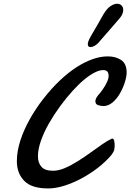

<svg xmlns="http://www.w3.org/2000/svg" viewBox="-20 -1010 706 1040"><path d="M241.2 10.7Q150.4 10.7 110.8 -30.8Q71.3 -72.3 71.3 -136.7Q71.3 -189.9 90.1 -248.3Q108.9 -306.6 141.4 -364.5Q173.8 -422.4 215.6 -475.8Q257.3 -529.3 303.2 -573Q349.1 -616.7 394.5 -646Q437 -673.3 480 -689Q522.9 -704.6 564.5 -704.6Q606 -704.6 636 -685.1Q666 -665.5 666 -616.7Q666 -596.7 657 -566.7Q647.9 -536.6 631.3 -506.8Q614.3 -476.1 590.6 -455.8Q566.9 -435.5 539.6 -435.5Q529.8 -435.5 513.2 -439.9Q496.6 -444.3 496.6 -461.9Q496.6 -467.8 499.8 -475.6Q502.9 -483.4 511.2 -493.7Q522.9 -506.3 536.1 -525.1Q549.3 -543.9 558.8 -564Q568.4 -584 568.4 -599.1Q568.4 -630.4 539.1 -630.4Q518.1 -630.4 491.7 -616.7Q465.3 -603 436.5 -579.1Q407.2 -555.2 373.3 -517.8Q339.4 -480.5 306.2 -435.3Q272.9 -390.1 245.6 -342.3Q218.3 -294.4 201.9 -248.3Q185.5 -202.1 185.5 -163.6Q185.5 -127.9 204.6 -106.4Q223.6 -85 267.6 -85Q296.9 -85 331.3 -99.6Q365.7 -114.3 401.6 -137Q437.5 -159.7 471.4 -184.1Q505.4 -208.5 533.9 -228.5Q562.5 -248.5 582.5 -257.3Q584.5 -259.3 588.4 -259.3Q595.7 -259.3 598.6 -247.6Q601.1 -233.9 601.1 -220.2Q601.1 -211.9 598.9 -200Q596.7 -188 585 -172.4Q553.2 -134.3 510.3 -101.1Q467.3 -67.9 419.9 -42.7Q372.6 -17.6 326.4 -3.4Q280.3 10.7 241.2 10.7ZM470.7 -754.9Q455.6 -754.9 455.6 -770.5Q455.6 -784.7 470.7 -811.5L506.3 -872.6L541 -933.6Q559.6 -964.4 579.1 -977.1Q598.6 -989.7 614.3 -989.7Q628.9 -989.7 638.2 -980.5Q647.5 -971.2 647.5 -956.1Q647.5 -946.3 643.1 -934.6Q638.7 -922.9 627.4 -910.2L574.7 -849.1L521.5 -788.1Q508.8 -771.5 494.6 -763.2Q480.5 -754.9 470.7 -754.9Z"/></svg>

Font: Damion
Style: Regular
Weight: 400
Designer: Vernon Adams
Foundry: Vernon Adams
Version: Version 1.100; ttfautohint (v1.8.4.7-5d5b)